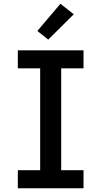

<svg xmlns="http://www.w3.org/2000/svg" viewBox="-20 -1003 540 1023"><path d="M75 0V-96H194V-639H75V-735H425V-639H306V-96H425V0ZM237 -792 179 -838 302 -983 373 -927Z"/></svg>

Font: Iosevka Web
Style: Bold
Weight: 700
Monospace: yes
Designer: Belleve Invis
Foundry: Belleve Invis
Version: Version 28.0.3; ttfautohint (v1.8.3)